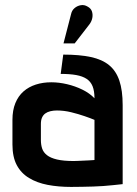

<svg xmlns="http://www.w3.org/2000/svg" viewBox="-20 -725 540 756"><path d="M332 -629Q341 -641 343.5 -654.5Q346 -668 342 -680Q338 -692 325 -699Q312 -707 298 -704.5Q284 -702 273.5 -693Q263 -684 260 -670L230 -554H274ZM352 -338Q333 -358 304.5 -372Q276 -386 244 -393.5Q212 -401 182 -401Q149 -401 121 -392Q93 -383 72.5 -365Q52 -347 40.5 -319Q29 -291 29 -253V-156Q29 -107 46 -75Q63 -43 94.5 -24Q126 -5 168 3Q210 11 260 11Q283 11 304.5 10.5Q326 10 346.5 9.5Q367 9 386.5 7.5Q406 6 425.5 4Q445 2 463 0V-311Q463 -369 450 -407.5Q437 -446 409.5 -468.5Q382 -491 337.5 -500.5Q293 -510 229 -510L219 -434Q255 -434 280 -429.5Q305 -425 321 -414.5Q337 -404 344.5 -385.5Q352 -367 352 -338ZM352 -253V-95Q352 -95 346 -94.5Q340 -94 330 -93.5Q320 -93 308.5 -92.5Q297 -92 287 -91.5Q277 -91 270 -91Q230 -91 204.5 -97Q179 -103 165 -114Q151 -125 146 -140Q141 -155 141 -174V-237Q141 -252 145.5 -262Q150 -272 158 -278Q166 -284 178 -287Q190 -290 204 -290Q232 -290 260.5 -283Q289 -276 313.5 -267.5Q338 -259 352 -253Z"/></svg>

Font: Advent Pro Expanded
Style: Bold
Weight: 700
Width: 7
Designer: VivaRado, Andreas Kalpakidis
Foundry: VivaRado, Andreas Kalpakidis
Version: Version 3.000